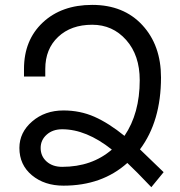

<svg xmlns="http://www.w3.org/2000/svg" viewBox="-20 -757 742 793"><path d="M441.9 -139.2Q336.4 -223.1 236.8 -223.1Q197.8 -223.1 172.9 -200.9Q147.9 -178.7 147.9 -146Q147.9 -111.8 172.6 -89.8Q197.3 -67.9 236.8 -67.9Q359.4 -67.9 441.9 -139.2ZM167 -440.9H79.1V-472.2Q79.1 -591.3 156.7 -664.1Q234.4 -736.8 360.8 -736.8Q490.7 -736.8 567.9 -653.3Q645 -569.8 645 -437Q645 -256.3 558.1 -140.1Q576.7 -122.6 655.8 -45.9L605 16.1Q541 -51.3 505.9 -84Q401.4 9.8 242.2 9.8Q163.6 9.8 111.8 -33.2Q60.1 -76.2 60.1 -146Q60.1 -210 112.8 -255.4Q165.5 -300.8 242.2 -300.8Q311 -300.8 370.1 -274.7Q429.2 -248.5 494.1 -195.8Q557.1 -288.6 557.1 -425.8Q557.1 -528.8 501.2 -591.8Q445.3 -654.8 360.8 -654.8Q273.4 -654.8 220.2 -604.7Q167 -554.7 167 -472.2Z"/></svg>

Font: Telcell.Market
Style: Regular
Weight: 400
Designer: Rasmus Andersson, Sedrak Mkrtchyan
Version: Version 3.019;git-0a5106e0b